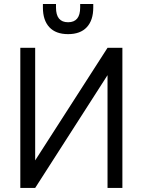

<svg xmlns="http://www.w3.org/2000/svg" viewBox="-20 -926 703 946"><path d="M80.1 -690.4H153.3V-135.7L509.8 -690.4H583V0H509.8V-555.7L153.3 0H80.1ZM315.4 -757.8Q254.9 -757.8 223.1 -792Q191.4 -826.2 191.4 -888.7V-906.2H255.9V-888.7Q255.9 -816.4 315.4 -816.4Q375 -816.4 375 -888.7V-906.2H439.5V-888.7Q439.5 -826.2 407.7 -792Q376 -757.8 315.4 -757.8Z"/></svg>

Font: Dinish
Style: Regular
Weight: 400
Designer: Bert Driehuis
Foundry: Playbeing
Version: Version 3.006; git-39231f3c-release